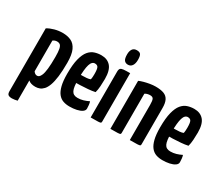

<svg xmlns="http://www.w3.org/2000/svg" viewBox="-142 -1077 1924 1652"><g transform="rotate(30 820.5 -251.5)"><path d="M86 197Q60 197 48.5 188Q37 179 37 153V-471Q67 -489 105.5 -499.5Q144 -510 185 -510Q233 -510 269 -493Q305 -476 325.5 -432Q346 -388 346 -306Q346 -225 339 -169.5Q332 -114 319 -78.5Q306 -43 288.5 -24Q271 -5 251 2.5Q231 10 209 10Q186 10 168.5 4.5Q151 -1 139 -12V189Q127 192 113 194.5Q99 197 86 197ZM176 -80Q185 -80 194.5 -87Q204 -94 213 -115.5Q222 -137 227 -181Q232 -225 232 -298Q232 -350 226.5 -376.5Q221 -403 209.5 -412.5Q198 -422 179 -422Q157 -422 139 -408V-103Q147 -91 156 -85.5Q165 -80 176 -80Z M549 10Q514 10 485.5 0Q457 -10 436 -36Q415 -62 403.5 -108Q392 -154 392 -225Q392 -317 406.5 -373.5Q421 -430 445.5 -459.5Q470 -489 502 -499.5Q534 -510 569 -510Q629 -510 662.5 -471.5Q696 -433 696 -348Q696 -313 693.5 -275.5Q691 -238 683 -210Q652 -203 613 -200Q574 -197 537 -195.5Q500 -194 476.5 -194Q453 -194 453 -194L454 -276Q454 -276 470 -275.5Q486 -275 509.5 -275Q533 -275 555.5 -277Q578 -279 592 -285Q595 -295 596 -311Q597 -327 597 -339Q597 -389 588 -405Q579 -421 555 -421Q541 -421 530 -410.5Q519 -400 512 -377.5Q505 -355 501.5 -319Q498 -283 498 -231Q498 -192 501.5 -165Q505 -138 513 -121.5Q521 -105 535.5 -97Q550 -89 572 -89Q601 -89 628 -97Q655 -105 681 -118Q686 -104 688 -84.5Q690 -65 690 -50Q690 -31 670.5 -17.5Q651 -4 619 3Q587 10 549 10Z M755 0V-455Q755 -478 764 -487Q773 -496 795 -498Q817 -500 859 -500V-19Q859 -9 854.5 -5.5Q850 -2 828.5 -1Q807 0 755 0ZM805 -553Q781 -553 768 -569Q755 -585 755 -628Q755 -660 768.5 -680Q782 -700 811 -700Q840 -700 850 -685Q860 -670 860 -632Q860 -595 845.5 -574Q831 -553 805 -553Z M951 0V-477Q968 -485 995 -492.5Q1022 -500 1052 -505Q1082 -510 1107 -510Q1159 -510 1190 -498Q1221 -486 1235.5 -457.5Q1250 -429 1250 -380V-19Q1250 -9 1245 -5.5Q1240 -2 1218 -1Q1196 0 1144 0V-348Q1144 -390 1136.5 -406Q1129 -422 1103 -422Q1091 -422 1077 -418.5Q1063 -415 1053 -408V-19Q1053 -9 1048.5 -5.5Q1044 -2 1022.5 -1Q1001 0 951 0Z M1472 10Q1437 10 1408.5 0Q1380 -10 1359 -36Q1338 -62 1326.5 -108Q1315 -154 1315 -225Q1315 -317 1329.5 -373.5Q1344 -430 1368.5 -459.5Q1393 -489 1425 -499.5Q1457 -510 1492 -510Q1552 -510 1585.5 -471.5Q1619 -433 1619 -348Q1619 -313 1616.5 -275.5Q1614 -238 1606 -210Q1575 -203 1536 -200Q1497 -197 1460 -195.5Q1423 -194 1399.5 -194Q1376 -194 1376 -194L1377 -276Q1377 -276 1393 -275.5Q1409 -275 1432.5 -275Q1456 -275 1478.5 -277Q1501 -279 1515 -285Q1518 -295 1519 -311Q1520 -327 1520 -339Q1520 -389 1511 -405Q1502 -421 1478 -421Q1464 -421 1453 -410.5Q1442 -400 1435 -377.5Q1428 -355 1424.5 -319Q1421 -283 1421 -231Q1421 -192 1424.5 -165Q1428 -138 1436 -121.5Q1444 -105 1458.5 -97Q1473 -89 1495 -89Q1524 -89 1551 -97Q1578 -105 1604 -118Q1609 -104 1611 -84.5Q1613 -65 1613 -50Q1613 -31 1593.5 -17.5Q1574 -4 1542 3Q1510 10 1472 10Z"/></g></svg>

Font: Yanone Kaffeesatz SemiBold
Style: Regular
Weight: 600
Designer: Yanone (Cyrillic: Daniel Pouzeot, Huerta Tipografica, and Cyreal)
Foundry: Yanone
Version: Version 2.003